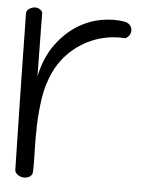

<svg xmlns="http://www.w3.org/2000/svg" viewBox="-47 -635 498 675"><g transform="rotate(5 202.0 -297.5)"><path d="M30.3 -18.6Q27.3 -153.3 25.4 -247.1Q23.4 -340.8 22.5 -402.3Q21.5 -463.9 21 -498.5Q20.5 -533.2 20 -549.8Q19.5 -566.4 19.5 -569.8Q19.5 -573.2 19.5 -574.2Q20.5 -583 28.3 -588.9Q36.1 -594.7 45.4 -596.2Q54.7 -597.7 63.5 -593.8Q72.3 -589.8 76.2 -581.1L79.1 -356.4Q93.8 -423.8 126.5 -468.8Q159.2 -513.7 200.2 -539.6Q241.2 -565.4 285.6 -573.2Q330.1 -581.1 368.2 -574.2Q380.9 -571.3 387.2 -563.5Q393.6 -555.7 394 -546.4Q394.5 -537.1 389.2 -528.8Q383.8 -520.5 375 -516.6Q331.1 -519.5 292.5 -509.3Q253.9 -499 222.2 -479Q190.4 -459 166.5 -431.6Q142.6 -404.3 128.9 -374Q108.4 -330.1 101.1 -281.7Q93.8 -233.4 92.3 -185.5Q90.8 -137.7 92.3 -94.7Q93.8 -51.8 92.8 -19.5Q91.8 -8.8 83.5 -3.4Q75.2 2 64.9 2.4Q54.7 2.9 44.4 -2.4Q34.2 -7.8 30.3 -18.6Z"/></g></svg>

Font: Shadows Into Light Two
Style: Regular
Weight: 400
Designer: Kimberly Geswein
Foundry: Kimberly Geswein
Version: Version 1.003 2012